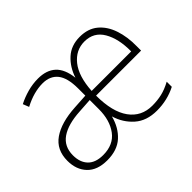

<svg xmlns="http://www.w3.org/2000/svg" viewBox="-110 -758 986 986"><g transform="rotate(-45 383.0 -264.5)"><path d="M539 -539Q599 -539 637.5 -507Q676 -475 694.5 -420Q713 -365 712 -298V-266H385Q385 -148 429.5 -86.5Q474 -25 553 -25Q590 -25 622.5 -32.5Q655 -40 692 -60V-23Q628 10 552 10Q477 10 431 -31Q385 -72 367 -133Q350 -68 307 -29Q264 10 191 10Q119 10 81.5 -29.5Q44 -69 44 -133Q44 -213 102.5 -253.5Q161 -294 265 -300L346 -305V-357Q346 -434 317.5 -469.5Q289 -505 235 -505Q204 -505 170.5 -496Q137 -487 101 -468L88 -501Q121 -518 159 -528.5Q197 -539 236 -539Q297 -539 332 -507Q367 -475 375 -406Q394 -464 435 -501.5Q476 -539 539 -539ZM539 -505Q476 -505 434 -452.5Q392 -400 386 -299H673Q674 -390 640.5 -447.5Q607 -505 539 -505ZM269 -268Q179 -263 131.5 -230Q84 -197 84 -133Q84 -82 112 -53Q140 -24 195 -24Q270 -24 308 -75Q346 -126 346 -207V-273Z"/></g></svg>

Font: Noto Sans Arabic UI SmCn XLt
Style: Regular
Weight: 200
Width: 4
Designer: Monotype Design Team, Nadine Chahine and Nizar Qandah
Foundry: Monotype Imaging Inc.
Version: Version 2.010; ttfautohint (v1.8.4.7-5d5b)